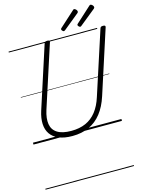

<svg xmlns="http://www.w3.org/2000/svg" viewBox="-229 -1368 1491 1977"><g transform="rotate(-15 516.0 -379.0)"><path d="M412 19Q325 19 267 -5.5Q209 -30 179 -74Q149 -118 146 -179.5Q143 -241 167 -316L381 -977Q384 -987 391 -991.5Q398 -996 414 -996Q428 -996 434.5 -991Q441 -986 437 -976L221 -310Q194 -225 204 -163Q214 -101 266.5 -68Q319 -35 415 -35Q502 -35 568.5 -64.5Q635 -94 682 -154Q729 -214 757 -303L976 -977Q979 -987 985.5 -991.5Q992 -996 1008 -996Q1037 -996 1031 -976L812 -299Q778 -193 722.5 -122.5Q667 -52 589.5 -16.5Q512 19 412 19ZM606 -1047Q599 -1047 590.5 -1055.5Q582 -1064 582 -1071Q582 -1073 582.5 -1076Q583 -1079 587 -1083L749 -1230Q753 -1234 756 -1236.5Q759 -1239 763 -1239Q770 -1239 777.5 -1233.5Q785 -1228 790 -1220.5Q795 -1213 795 -1206Q795 -1202 794 -1199Q793 -1196 788 -1191L620 -1054Q615 -1051 612 -1049Q609 -1047 606 -1047ZM781 -1047Q773 -1047 764.5 -1055.5Q756 -1064 756 -1071Q756 -1073 756.5 -1076Q757 -1079 762 -1083L923 -1230Q927 -1234 930.5 -1236.5Q934 -1239 938 -1239Q945 -1239 952.5 -1233.5Q960 -1228 965 -1220.5Q970 -1213 970 -1206Q970 -1202 969 -1199Q968 -1196 963 -1191L794 -1054Q790 -1051 787 -1049Q784 -1047 781 -1047ZM0 471H943V481H0ZM0 -20H943V0H0ZM0 -505H943V-500H0ZM0 -991H943V-981H0Z"/></g></svg>

Font: Playwrite IE Guides
Style: Regular
Weight: 400
Designer: Veronika Burian, José Scaglione
Foundry: TypeTogether
Version: Version 1.003